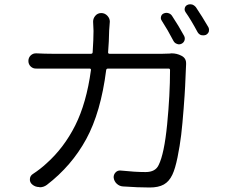

<svg xmlns="http://www.w3.org/2000/svg" viewBox="-20 -832 1040 875"><path d="M472.7 -594.7Q471.7 -586.9 479.5 -586.9H719.7Q737.3 -586.9 752.9 -587.9Q757.8 -588.9 761.7 -588.9Q786.1 -588.9 806.6 -578.1Q828.1 -567.4 828.1 -543.9Q828.1 -541 828.1 -538.1Q827.1 -526.4 827.1 -517.6Q825.2 -470.7 823.7 -439Q822.3 -407.2 816.9 -336.9Q811.5 -266.6 805.7 -217.3Q799.8 -168 789.1 -115.2Q778.3 -62.5 765.6 -36.1Q751 -4.9 726.6 8.8Q702.1 22.5 662.1 22.5Q609.4 22.5 540 17.6Q524.4 16.6 512.2 5.4Q500 -5.9 498 -22.5Q497.1 -36.1 506.8 -46.4Q516.6 -56.6 531.2 -54.7Q595.7 -47.9 643.6 -47.9Q688.5 -47.9 703.1 -80.1Q728.5 -130.9 741.7 -265.1Q754.9 -399.4 754.9 -512.7Q754.9 -519.5 748 -519.5H472.7Q464.8 -519.5 463.9 -512.7Q439.5 -320.3 373 -198.2Q306.6 -76.2 193.4 10.7Q178.7 21.5 161.1 21.5Q160.2 21.5 159.2 20.5Q140.6 20.5 127 8.8Q115.2 -1 116.2 -16.1Q117.2 -31.2 129.9 -39.1Q164.1 -61.5 191.4 -86.9Q271.5 -158.2 322.8 -260.3Q374 -362.3 394.5 -512.7Q395.5 -519.5 387.7 -519.5H220.7Q169.9 -519.5 146.5 -519.5Q130.9 -518.6 120.1 -528.8Q109.4 -539.1 109.4 -554.2Q109.4 -569.3 120.1 -579.6Q130.9 -589.8 146.5 -588.9Q184.6 -586.9 219.7 -586.9H394.5Q402.3 -586.9 402.3 -594.7Q406.2 -653.3 406.2 -691.4L404.3 -733.4Q404.3 -748 414.1 -759.8Q424.8 -772.5 441.4 -772.5Q458 -772.5 469.7 -759.8Q480.5 -748 480.5 -733.4L477.5 -693.4Q476.6 -642.6 472.7 -594.7ZM716.8 -738.3Q712.9 -744.1 712.9 -750Q712.9 -752.9 713.9 -756.8Q716.8 -766.6 725.6 -770.5Q736.3 -775.4 747.6 -772Q758.8 -768.6 764.6 -758.8Q793.9 -714.8 819.3 -668Q824.2 -658.2 820.8 -647.9Q817.4 -637.7 807.6 -632.8Q801.8 -629.9 795.9 -629.9Q791 -629.9 787.1 -631.8Q776.4 -634.8 770.5 -645.5Q744.1 -696.3 716.8 -738.3ZM825.2 -777.3Q821.3 -783.2 821.3 -790Q821.3 -793 822.3 -795.9Q825.2 -805.7 834 -809.6Q839.8 -812.5 846.7 -812.5Q851.6 -812.5 855.5 -811.5Q866.2 -807.6 873 -798.8Q901.4 -756.8 929.7 -708Q932.6 -702.1 932.6 -696.3Q932.6 -692.4 931.6 -687.5Q927.7 -677.7 918 -672.9Q912.1 -670.9 906.2 -670.9Q901.4 -670.9 896.5 -671.9Q885.7 -675.8 879.9 -686.5Q850.6 -741.2 825.2 -777.3Z"/></svg>

Font: Gen Jyuu Gothic Normal
Style: Regular
Weight: 300
Designer: [Source Han Sans]
Ryoko NISHIZUKA  (kana & ideographs); Paul D. Hunt (Latin, Greek & Cyrillic); Wenlong ZHANG  (bopomofo
Version: Version 1.002.20150607